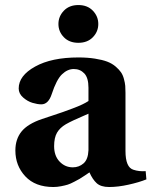

<svg xmlns="http://www.w3.org/2000/svg" viewBox="-20 -730 601 762"><path d="M194.8 -149.9Q194.8 -111.3 216.6 -88.6Q238.3 -65.9 269 -65.9Q293.5 -65.9 311.5 -81.5Q329.6 -97.2 331.1 -133.8V-278.8Q323.7 -275.4 305.7 -267.6Q287.6 -259.8 271.2 -252.2Q254.9 -244.6 241.2 -236.8Q217.8 -223.1 206.3 -203.4Q194.8 -183.6 194.8 -149.9ZM41 -132.8Q41 -177.7 65.4 -208Q89.8 -238.3 147 -257.8Q156.2 -260.7 186.3 -270.8Q216.3 -280.8 231 -285.9Q245.6 -291 268.3 -299.6Q291 -308.1 305.9 -315.2Q320.8 -322.3 331.1 -329.1V-381.8Q331.1 -421.4 314.5 -438.7Q297.9 -456.1 272.9 -456.1Q248 -456.1 226.1 -435.1Q204.1 -414.1 185.1 -356Q171.9 -315.9 144 -315.9Q128.9 -315.9 109.1 -321.8Q89.4 -327.6 71.8 -343Q54.2 -358.4 54.2 -378.9Q54.2 -429.7 119.4 -465.8Q184.6 -502 291 -502Q327.6 -502 356.9 -497.3Q386.2 -492.7 405.5 -485.4Q424.8 -478 438.7 -466.1Q452.6 -454.1 460.2 -443.1Q467.8 -432.1 471.9 -416.5Q476.1 -400.9 477.1 -389.2Q478 -377.4 478 -361.8V-130.9Q478 -65.4 509.8 -56.2Q532.2 -48.8 558.1 -50.8L561 -18.1Q531.7 -6.3 490.2 2.9Q448.7 12.2 413.1 12.2Q380.4 12.2 363.8 -2.9Q347.2 -18.1 335 -45.9Q334 -44.9 317.4 -33.9Q300.8 -22.9 295.7 -20Q290.5 -17.1 274.9 -8.8Q259.3 -0.5 249 2.7Q238.8 5.9 222.9 9Q207 12.2 191.9 12.2Q120.1 12.2 80.6 -30Q41 -72.3 41 -132.8ZM233.4 -582.3Q211.9 -604.5 211.9 -634.8Q211.9 -665 233.4 -687.5Q254.9 -710 291 -710Q327.1 -710 348.6 -687.5Q370.1 -665 370.1 -634.8Q370.1 -604.5 348.6 -582.3Q327.1 -560.1 291 -560.1Q254.9 -560.1 233.4 -582.3Z"/></svg>

Font: Linguistics Pro
Style: Bold
Weight: 700
Designer: Stefan Peev, Context Ltd
Foundry: Stefan Peev, Context Ltd
Version: Version 001.000